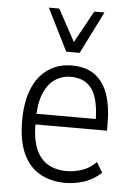

<svg xmlns="http://www.w3.org/2000/svg" viewBox="-53 -777 575 825"><g transform="rotate(5 234.5 -364.0)"><path d="M259 8Q197 8 150 -18.5Q103 -45 77.5 -100.5Q52 -156 52 -243Q52 -322 74.5 -378.5Q97 -435 141 -466Q185 -497 245 -497Q304 -497 342.5 -470Q381 -443 400 -390Q419 -337 419 -260V-231H95V-277H382L367 -261Q367 -361 336.5 -404.5Q306 -448 245 -448Q205 -448 174.5 -426.5Q144 -405 127 -361.5Q110 -318 110 -250V-239Q110 -169 128 -126Q146 -83 180 -63Q214 -43 261 -43Q294 -43 327 -54Q360 -65 388 -93L414 -49Q382 -19 342 -5.5Q302 8 259 8ZM215 -554 124 -736H169L244 -598L320 -736H364L273 -554Z"/></g></svg>

Font: Nunito Sans 10pt Condensed Light
Style: Regular
Weight: 300
Width: 3
Designer: Vernon Adams
Foundry: Vernon Adams
Version: Version 3.101;gftools[0.9.27]